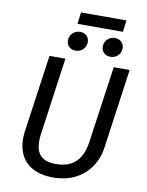

<svg xmlns="http://www.w3.org/2000/svg" viewBox="-104 -1046 863 1130"><g transform="rotate(10 328.0 -480.5)"><path d="M532.3 -689.1H627.3L561.3 -218.2Q552.3 -150.1 517.3 -98.1Q482.3 -46 425.2 -17Q368.1 12.1 291.9 12.1Q213.7 12.1 163.6 -18.4Q113.5 -49 93.5 -102.5Q73.5 -156 82.5 -224.1L148.5 -689.1H243.5L178.5 -225.2Q171.5 -172.3 181.5 -137.4Q191.4 -102.5 219.8 -85.5Q248.2 -68.6 296 -68.6Q346.8 -68.6 382.1 -87Q417.5 -105.5 438.9 -141.9Q460.3 -178.3 467.3 -231.1ZM292.7 -746Q269.6 -746 254.5 -760.6Q239.4 -775.2 239.4 -797.3Q239.4 -824.5 257.6 -842.1Q275.7 -859.7 302.9 -859.7Q326 -859.7 341.1 -845.1Q356.2 -830.5 356.2 -808.4Q356.2 -781.2 338 -763.6Q319.9 -746 292.7 -746ZM501.1 -746Q477.9 -746 462.8 -760.6Q447.7 -775.2 447.7 -797.3Q447.7 -824.5 465.9 -842.1Q484 -859.7 511.2 -859.7Q534.3 -859.7 549.4 -845.1Q564.5 -830.5 564.5 -808.4Q564.5 -781.2 546.4 -763.6Q528.2 -746 501.1 -746ZM558.3 -973.2 549.2 -903.6H277.7L286.8 -973.2Z"/></g></svg>

Font: Fira Sans Variable
Style: Italic
Weight: 397
Italic angle: -8°
Designer: Carrois Corporate & Edenspiekermann AG
Foundry: Carrois Corporate GbR & Edenspiekermann AG
Version: Version 4.202